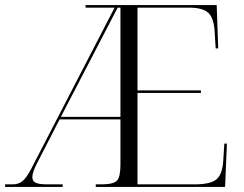

<svg xmlns="http://www.w3.org/2000/svg" viewBox="-22 -734 958 754"><path d="M-2 0V-10H28Q50 -10 65.5 -22Q81 -34 100 -70L428 -704H314V-714H829L835 -544H825L821 -609Q818 -664 795.5 -684Q773 -704 721 -704H518V-379H767V-369H518V-10H742Q805 -10 828.5 -30Q852 -50 855 -107L859 -170H869L862 0H354V-10H376Q423 -10 437 -24.5Q451 -39 451 -87V-265H212L126 -98Q105 -58 105 -39Q105 -22 119 -16Q133 -10 164 -10H224V0ZM217 -275H451V-704H440Z"/></svg>

Font: Noto Serif Display Light
Style: Regular
Weight: 300
Designer: Monotype Design Team
Foundry: Monotype Imaging Inc.
Version: Version 2.009